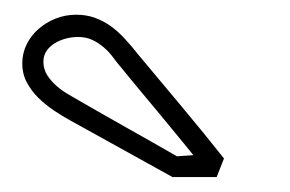

<svg xmlns="http://www.w3.org/2000/svg" viewBox="-20 -759 388 257"><path d="M74.2 -597.7Q63.5 -603.5 52.2 -611.1Q41 -618.7 31.5 -627.9Q22 -637.2 15.9 -648.7Q9.8 -660.2 9.8 -673.8Q9.8 -687.5 15.6 -699.5Q21.5 -711.4 31.5 -720.2Q41.5 -729 54.4 -734.1Q67.4 -739.3 82 -739.3Q95.2 -739.3 106.4 -735.4Q117.7 -731.4 127.7 -724.4Q137.7 -717.3 146.7 -707.5Q155.8 -697.8 165 -686Q194.3 -650.9 223.1 -616.5Q252 -582 279.8 -546.9Q277.3 -540.5 274.9 -534.4Q272.5 -528.3 270 -522H210.9ZM238.8 -551.3Q236.3 -554.7 228.8 -563.7Q221.2 -572.8 211.7 -584.5Q202.1 -596.2 191.2 -609.4Q180.2 -622.6 170.4 -634.3Q160.6 -646 153.3 -655Q146 -664.1 143.1 -667.5Q137.2 -674.3 131.6 -681.9Q126 -689.5 118.9 -695.6Q111.8 -701.7 103.5 -705.6Q95.2 -709.5 84.5 -709.5Q76.2 -709.5 67.9 -707.3Q59.6 -705.1 53 -700.9Q46.4 -696.8 42.2 -690.7Q38.1 -684.6 38.1 -676.3Q38.1 -666.5 43.2 -658.4Q48.3 -650.4 55.9 -643.8Q63.5 -637.2 72.5 -632.1Q81.5 -627 88.9 -622.6Q121.1 -604 152.8 -586.2Q184.6 -568.4 216.8 -549.8Z"/></svg>

Font: XB Kayhan Pook
Style: Regular
Weight: 700
Designer: Behnam
Foundry: Irmug
Version: Version 7.300 2009